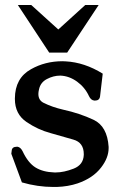

<svg xmlns="http://www.w3.org/2000/svg" viewBox="-20 -721 472 762"><path d="M240.2 -477.5Q315.4 -473.6 387.7 -428.7L377 -337.9Q374.5 -321.8 356.9 -321.8H355Q340.8 -322.8 333 -339.8Q316.9 -374.5 285.9 -397Q254.9 -419.4 220.2 -420.9H218.8Q191.9 -420.9 166 -407.2Q140.6 -394 134.8 -366.2Q132.3 -356 132.3 -348.1Q132.3 -322.8 153.8 -312.5Q187 -295.9 231.4 -285.6Q295.9 -271.5 350.8 -245.8Q405.8 -220.2 411.1 -138.2V-133.3Q411.1 -94.7 381.3 -56.2Q349.1 -14.2 288.1 6.8Q250.5 19.5 205.1 21H191.4Q129.4 21 66.9 2.9L24.9 -110.8L26.4 -122.6Q27.3 -138.7 47.4 -138.7H49.8Q62 -136.2 69.8 -120.6Q91.3 -74.7 120.8 -56.4Q150.4 -38.1 195.8 -36.6H201.7Q233.4 -36.6 272.5 -51.8Q311 -66.9 312.5 -106.4V-109.4Q312.5 -155.3 271 -167Q219.2 -181.6 180.2 -192.9Q129.9 -206.5 85.4 -236.8Q39.1 -268.1 39.1 -328.1V-330.6Q39.6 -411.1 103 -446.3Q159.2 -478 227.5 -478Q233.9 -478 240.2 -477.5ZM50.8 -701.2H104L211.4 -604L318.4 -701.2H371.6L246.6 -512.2H175.3Z"/></svg>

Font: Caudex
Style: Bold
Weight: 700
Version: Version 1.01